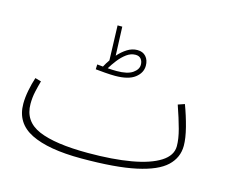

<svg xmlns="http://www.w3.org/2000/svg" viewBox="-100 -827 1178 987"><g transform="rotate(15 489.5 -333.5)"><path d="M406 21Q231 21 138.5 -25Q46 -71 46 -174Q46 -207 53.5 -245.5Q61 -284 72 -317L104 -308Q96 -280 89 -248.5Q82 -217 82 -183Q82 -90 169.5 -52.5Q257 -15 432 -15Q564 -15 661 -32Q758 -49 811.5 -83Q865 -117 865 -167Q865 -205 851.5 -255.5Q838 -306 814 -375L849 -387Q870 -331 884.5 -274.5Q899 -218 899 -178Q899 -115 852 -70.5Q805 -26 697 -2.5Q589 21 406 21ZM464 -434Q442 -434 409.5 -436.5Q377 -439 360 -441L361 -467Q369 -466 377 -465.5Q385 -465 392 -464Q403 -485 416 -503L410 -688H435L441 -535Q463 -560 488.5 -576Q514 -592 542 -592Q571 -592 587.5 -573.5Q604 -555 604 -525Q604 -487 569.5 -460.5Q535 -434 464 -434ZM539 -566Q514 -566 491.5 -549.5Q469 -533 450 -508.5Q431 -484 418 -462Q431 -461 443.5 -460.5Q456 -460 466 -460Q523 -460 550.5 -479Q578 -498 578 -523Q578 -542 568 -554Q558 -566 539 -566Z"/></g></svg>

Font: Noto Sans Arabic UI XLt
Style: Regular
Weight: 200
Designer: Monotype Design Team, Nadine Chahine and Nizar Qandah
Foundry: Monotype Imaging Inc.
Version: Version 2.010; ttfautohint (v1.8.4.7-5d5b)